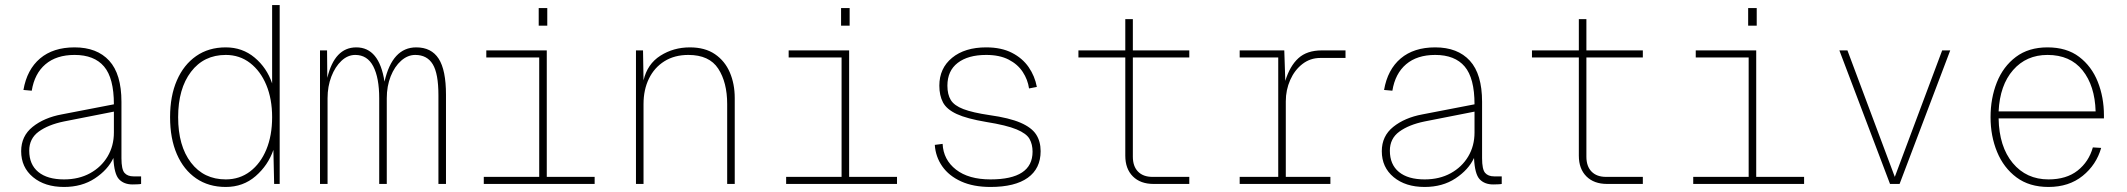

<svg xmlns="http://www.w3.org/2000/svg" viewBox="-20 -730 8440 762"><path d="M234 12Q158 12 111 -27Q64 -66 64 -130Q64 -190 109.5 -226.5Q155 -263 225 -276L432 -316Q432 -420 393 -466Q354 -512 276 -512Q204 -512 160.5 -475Q117 -438 106 -370L73 -373Q87 -454 139 -498Q191 -542 276 -542Q365 -542 413.5 -489Q462 -436 462 -326V-102Q462 -58 474 -44Q486 -30 510 -30H540V0Q536 1 525 1.5Q514 2 506 2Q472 2 452.5 -18.5Q433 -39 430 -103Q408 -56 356.5 -22Q305 12 234 12ZM234 -18Q293 -18 337.5 -42.5Q382 -67 407 -109Q432 -151 432 -204V-287L234 -248Q171 -235 133.5 -207.5Q96 -180 96 -132Q96 -77 132 -47.5Q168 -18 234 -18Z M876 12Q808 12 758.5 -22Q709 -56 682 -118Q655 -180 655 -265Q655 -349 682 -411Q709 -473 758.5 -507.5Q808 -542 876 -542Q942 -542 990.5 -501.5Q1039 -461 1060 -399V-710H1090V0H1068L1065 -135Q1044 -74 994.5 -31Q945 12 876 12ZM876 -18Q931 -18 972.5 -49.5Q1014 -81 1037 -136.5Q1060 -192 1060 -265Q1060 -337 1037 -392.5Q1014 -448 972.5 -480Q931 -512 876 -512Q789 -512 738 -445Q687 -378 687 -265Q687 -151 738 -84.5Q789 -18 876 -18Z M1250 0V-530H1278L1279 -421Q1308 -542 1394 -542Q1485 -542 1506 -406Q1537 -542 1632 -542Q1692 -542 1721 -497Q1750 -452 1750 -354V0H1720V-352Q1720 -438 1697.5 -475Q1675 -512 1628 -512Q1598 -512 1572 -489Q1546 -466 1530.5 -427Q1515 -388 1515 -340V0H1485V-340Q1485 -421 1461.5 -466.5Q1438 -512 1390 -512Q1360 -512 1335 -488.5Q1310 -465 1295 -426Q1280 -387 1280 -340V0Z M1900 0V-28H2120V-502H1910V-530H2150V-28H2340V0ZM2118 -628V-698H2152V-628Z M2504 0V-530H2532L2534 -411Q2549 -476 2601 -509Q2653 -542 2718 -542Q2778 -542 2817.5 -515Q2857 -488 2876.5 -442.5Q2896 -397 2896 -341V0H2866V-317Q2866 -403 2830.5 -457.5Q2795 -512 2712 -512Q2657 -512 2617 -487Q2577 -462 2555.5 -418Q2534 -374 2534 -317V0Z M3100 0V-28H3320V-502H3110V-530H3350V-28H3540V0ZM3318 -628V-698H3352V-628Z M3911 12Q3843 12 3794.5 -10Q3746 -32 3719.5 -70Q3693 -108 3690 -155L3721 -159Q3724 -96 3774 -57Q3824 -18 3911 -18Q4078 -18 4078 -128Q4078 -157 4066 -178.5Q4054 -200 4014.5 -216.5Q3975 -233 3894 -246Q3817 -259 3777 -277.5Q3737 -296 3722.5 -323.5Q3708 -351 3708 -390Q3708 -459 3758.5 -500.5Q3809 -542 3894 -542Q3954 -542 3996 -520.5Q4038 -499 4062.5 -463.5Q4087 -428 4095 -385L4064 -379Q4059 -414 4039 -444.5Q4019 -475 3983 -493.5Q3947 -512 3894 -512Q3822 -512 3781 -480.5Q3740 -449 3740 -390Q3740 -355 3753.5 -333Q3767 -311 3803.5 -297Q3840 -283 3908 -273Q3986 -262 4030 -243Q4074 -224 4092 -196.5Q4110 -169 4110 -130Q4110 -61 4059 -24.5Q4008 12 3911 12Z M4558 0Q4506 0 4476 -30Q4446 -60 4446 -112V-502H4260V-530H4446V-654H4476V-530H4700V-502H4476V-108Q4476 -70 4496.5 -49Q4517 -28 4554 -28H4700V0Z M4900 0V-28H5053V-502H4900V-530H5077L5081 -409Q5099 -468 5133 -499Q5167 -530 5226 -530H5320V-500H5220Q5180 -500 5149 -476Q5118 -452 5100.5 -412.5Q5083 -373 5083 -328V-28H5260V0Z M5634 12Q5558 12 5511 -27Q5464 -66 5464 -130Q5464 -190 5509.5 -226.5Q5555 -263 5625 -276L5832 -316Q5832 -420 5793 -466Q5754 -512 5676 -512Q5604 -512 5560.5 -475Q5517 -438 5506 -370L5473 -373Q5487 -454 5539 -498Q5591 -542 5676 -542Q5765 -542 5813.5 -489Q5862 -436 5862 -326V-102Q5862 -58 5874 -44Q5886 -30 5910 -30H5940V0Q5936 1 5925 1.5Q5914 2 5906 2Q5872 2 5852.5 -18.5Q5833 -39 5830 -103Q5808 -56 5756.5 -22Q5705 12 5634 12ZM5634 -18Q5693 -18 5737.5 -42.5Q5782 -67 5807 -109Q5832 -151 5832 -204V-287L5634 -248Q5571 -235 5533.5 -207.5Q5496 -180 5496 -132Q5496 -77 5532 -47.5Q5568 -18 5634 -18Z M6358 0Q6306 0 6276 -30Q6246 -60 6246 -112V-502H6060V-530H6246V-654H6276V-530H6500V-502H6276V-108Q6276 -70 6296.5 -49Q6317 -28 6354 -28H6500V0Z M6700 0V-28H6920V-502H6710V-530H6950V-28H7140V0ZM6918 -628V-698H6952V-628Z M7481 0 7280 -530H7312L7500 -28L7688 -530H7720L7519 0Z M8110 12Q8034 12 7983 -26Q7932 -64 7906 -127Q7880 -190 7880 -265Q7880 -340 7905 -403Q7930 -466 7980.5 -504Q8031 -542 8106 -542Q8182 -542 8231.5 -504.5Q8281 -467 8305.5 -405.5Q8330 -344 8330 -272V-260H7912Q7914 -148 7968 -83Q8022 -18 8110 -18Q8181 -18 8225.5 -53Q8270 -88 8286 -145L8319 -143Q8300 -76 8245.5 -32Q8191 12 8110 12ZM7912 -288H8297Q8294 -390 8245 -451Q8196 -512 8106 -512Q8022 -512 7969.5 -452Q7917 -392 7912 -288Z"/></svg>

Font: Geist Mono Thin
Style: Regular
Weight: 100
Monospace: yes
Designer: Basement.studio, Andrés Briganti, Mateo Zaragoza
Foundry: Basement.studio, Vercel, Andrés Briganti, Guido Ferreyra, Mateo Zaragoza
Version: Version 1.500; ttfautohint (v1.8.4.7-5d5b)